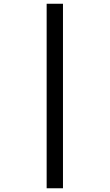

<svg xmlns="http://www.w3.org/2000/svg" viewBox="-20 -778 591 1033"><path d="M231 -757.8H318.8V234.9H231Z"/></svg>

Font: CAA NEO Sans SemiBold
Style: Regular
Weight: 600
Version: Version 1.10